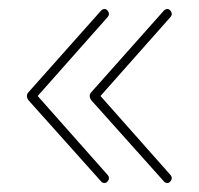

<svg xmlns="http://www.w3.org/2000/svg" viewBox="-20 -503 443 428"><path d="M213 -95Q208 -95 205 -99L44 -279Q40 -284 40 -289Q40 -294 44 -298L205 -479Q209 -483 213 -483Q218 -483 221.5 -477Q225 -471 220 -465L64 -289L220 -113Q225 -107 221.5 -101Q218 -95 213 -95ZM353 -95Q348 -95 345 -99L184 -279Q180 -284 180 -289Q180 -294 184 -298L345 -479Q349 -483 353 -483Q358 -483 361.5 -477Q365 -471 360 -465L204 -289L360 -113Q365 -107 361.5 -101Q358 -95 353 -95Z"/></svg>

Font: Zen Loop
Style: Regular
Weight: 400
Designer: Yoshimichi Ohira
Foundry: A-1 Corp ZenFonts
Version: Version 1.000; ttfautohint (v1.8.3)